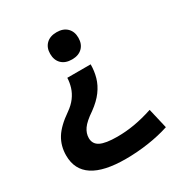

<svg xmlns="http://www.w3.org/2000/svg" viewBox="-176 -654 937 997"><g transform="rotate(-30 293.0 -155.0)"><path d="M377 -297Q377 -257 366.5 -220Q356 -183 331 -149Q306 -115 262 -83Q213 -50 195 -24Q177 2 177 30Q177 66 208.5 82Q240 98 310 98Q362 98 414 89Q466 80 524 61L552 181Q494 200 426 210Q358 220 290 220Q30 220 30 50Q30 -7 57.5 -52Q85 -97 152 -143Q182 -164 200.5 -189Q219 -214 227.5 -241.5Q236 -269 237 -297ZM307 -530Q346 -530 368.5 -508Q391 -486 391 -449Q391 -411 368.5 -389Q346 -367 307 -367Q267 -367 244.5 -389Q222 -411 222 -449Q222 -486 244.5 -508Q267 -530 307 -530Z"/></g></svg>

Font: M PLUS 2 Thin
Style: Bold
Weight: 700
Version: Version 1.001